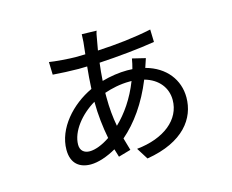

<svg xmlns="http://www.w3.org/2000/svg" viewBox="-99 -805 1198 992"><g transform="rotate(-15 500.0 -309.0)"><path d="M598 -363C564 -276 517 -209 465 -159C456 -206 451 -258 451 -315V-339C489 -352 536 -363 588 -363ZM700 -458 630 -475C628 -463 622 -433 618 -421L590 -422C548 -422 500 -415 454 -402C456 -434 459 -467 463 -497C565 -503 678 -514 762 -528L760 -595C671 -576 571 -565 471 -560L482 -622C484 -636 487 -651 491 -661L412 -663C412 -653 411 -636 410 -622L403 -558L350 -557C318 -557 240 -563 211 -568L213 -500C247 -497 314 -494 350 -494L396 -495C392 -458 389 -418 387 -377C277 -326 181 -221 181 -106C181 -32 225 -1 284 -1C324 -1 374 -18 421 -45L434 -2L500 -21L481 -87C553 -149 616 -237 663 -353C738 -332 778 -278 778 -214C778 -109 683 -32 535 -17L574 45C774 12 850 -97 850 -208C850 -302 791 -381 684 -410ZM385 -309V-307C385 -241 393 -171 405 -110C365 -83 326 -68 296 -68C267 -68 246 -84 246 -116C246 -188 310 -265 385 -309Z"/></g></svg>

Font: Noto Sans Mono CJK HK
Style: Regular
Weight: 400
Designer: Ryoko NISHIZUKA 西塚涼子 (kana, bopomofo & ideographs); Paul D. Hunt (Latin, Greek & Cyrillic); Sandoll Communications 산돌커뮤니
Foundry: Adobe
Version: Version 2.004;hotconv 1.0.118;makeotfexe 2.5.65603